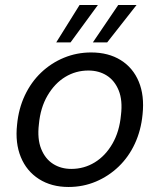

<svg xmlns="http://www.w3.org/2000/svg" viewBox="-20 -733 637 765"><path d="M253 12Q185 12 135.5 -19.5Q86 -51 63 -107Q40 -163 48 -236Q54 -300 79 -353Q104 -406 144 -444Q184 -482 235 -503Q286 -524 343 -524Q412 -524 461 -493.5Q510 -463 533 -407.5Q556 -352 548 -277Q542 -214 517.5 -161Q493 -108 453 -69.5Q413 -31 362 -9.5Q311 12 253 12ZM264 -60Q315 -60 357.5 -86Q400 -112 428 -160.5Q456 -209 462 -275Q469 -333 453 -372.5Q437 -412 405.5 -432Q374 -452 332 -452Q282 -452 240 -426.5Q198 -401 169.5 -352.5Q141 -304 135 -238Q128 -180 144 -140Q160 -100 191.5 -80Q223 -60 264 -60ZM350 -564 451 -713H524L407 -564ZM204 -564 297 -713H370L261 -564Z"/></svg>

Font: DM Sans 12pt
Style: Italic
Weight: 400
Italic angle: -10°
Version: Version 4.004;gftools[0.9.30]